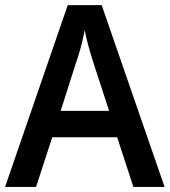

<svg xmlns="http://www.w3.org/2000/svg" viewBox="-20 -737 669 757"><path d="M505.9 0 441.9 -195.8H186L122.1 0H0L247.1 -716.8H380.9L628.9 0ZM410.2 -299.8 351.1 -481Q323.7 -565.4 314 -618.2Q301.3 -549.8 276.9 -481L219.2 -299.8Z"/></svg>

Font: Droid Sans TV
Style: Bold
Weight: 600
Version: Version 1.00